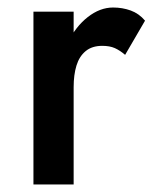

<svg xmlns="http://www.w3.org/2000/svg" viewBox="-20 -491 411 511"><path d="M176 -460H69V0H176ZM313 -345 366 -436Q350 -455 328 -463Q306 -471 281 -471Q246 -471 213.5 -445.5Q181 -420 160.5 -377.5Q140 -335 140 -280L176 -259Q176 -292 183.5 -316.5Q191 -341 208 -355Q225 -369 252 -369Q272 -369 285.5 -363Q299 -357 313 -345Z"/></svg>

Font: Jost Medium
Style: Regular
Weight: 500
Version: Version 3.710